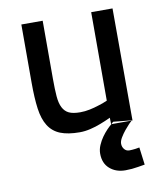

<svg xmlns="http://www.w3.org/2000/svg" viewBox="-80 -565 720 842"><g transform="rotate(-10 279.5 -144.5)"><path d="M498 200Q483 203 468 205Q440 210 411 210Q369 210 341.5 186Q314 162 314 119Q314 100 322 81.5Q330 63 341 47.5Q352 32 364 19.5Q376 7 385 0H384L383 -29Q360 -18 336 -9Q316 -1 291 5Q266 11 243 11Q190 11 156.5 -2.5Q123 -16 104 -46Q85 -76 78.5 -123.5Q72 -171 72 -239V-499H167V-240Q167 -194 169.5 -162.5Q172 -131 182 -111.5Q192 -92 210 -83.5Q228 -75 260 -75Q281 -75 302.5 -79.5Q324 -84 342 -90Q363 -96 383 -105V-499H478L479 0H475Q476 0 476 -1L395 -9Q394 -8 392 -7Q390 -5 388.5 -3.5Q387 -2 385 0H475Q472 2 462 12.5Q452 23 441 36.5Q430 50 421 65Q412 80 412 92Q412 106 420.5 116.5Q429 127 443 127Q448 127 455 126.5Q462 126 470 125Q479 124 488 122Z"/></g></svg>

Font: Panefresco 600wt
Style: Regular
Weight: 600
Designer: Campivisivi
Foundry: Campivisivi & Chank Co
Version: Version 1.001